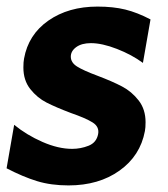

<svg xmlns="http://www.w3.org/2000/svg" viewBox="-31 -552 511 583"><path d="M188 -100Q146 -100 98 -121Q50 -142 12 -173L-11 -41Q39 -15 81.5 -2Q124 11 177 11Q269 11 332 -34Q395 -79 409 -154Q411 -164 411 -181Q411 -220 390 -247Q369 -274 339.5 -289.5Q310 -305 265 -322Q222 -338 203 -350Q184 -362 184 -380Q184 -397 200.5 -409Q217 -421 245 -421Q279 -421 324 -403.5Q369 -386 403 -361L426 -493Q386 -514 349.5 -523Q313 -532 265 -532Q177 -532 116 -489.5Q55 -447 42 -374Q40 -364 40 -347Q40 -308 61 -281.5Q82 -255 110.5 -240.5Q139 -226 184 -209Q230 -193 250.5 -180Q271 -167 267 -145Q262 -119 238 -109.5Q214 -100 188 -100Z"/></svg>

Font: Geom Bold
Style: Bold Italic
Weight: 700
Italic angle: -10°
Version: Version 1.102